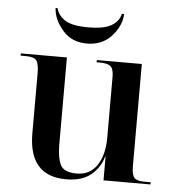

<svg xmlns="http://www.w3.org/2000/svg" viewBox="-54 -803 788 863"><g transform="rotate(5 340.5 -371.5)"><path d="M276 10Q346 10 387 -23Q428 -56 442 -107H444V0H656V-10H626Q594 -10 582 -23Q570 -36 570 -74V-536H367V-526H382Q417 -526 430.5 -514Q444 -502 444 -467V-193Q444 -114 412 -67Q380 -20 321 -20Q262 -20 247 -53Q232 -86 232 -141V-536H24V-526H46Q84 -526 95.5 -511.5Q107 -497 107 -452V-183Q107 10 276 10ZM315 -606Q386 -606 428 -654Q470 -702 471 -753H461Q454 -719 420 -699Q386 -679 315 -679Q246 -679 213 -698.5Q180 -718 171 -753H162Q164 -703 205 -654.5Q246 -606 315 -606Z"/></g></svg>

Font: Noto Serif Display Semi
Style: Regular
Weight: 600
Designer: Monotype Design Team
Foundry: Monotype Imaging Inc.
Version: Version 1.900